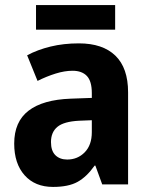

<svg xmlns="http://www.w3.org/2000/svg" viewBox="-20 -727 589 757"><path d="M291 -556Q385 -556 435 -507.5Q485 -459 485 -363V0H383L356 -74H353Q322 -30 286 -10Q250 10 189 10Q118 10 77 -36Q36 -82 36 -161Q36 -247 92.5 -290.5Q149 -334 259 -338L342 -341V-360Q342 -407 322.5 -427.5Q303 -448 266 -448Q235 -448 199.5 -437Q164 -426 128 -408L87 -509Q128 -531 179.5 -543.5Q231 -556 291 -556ZM292 -251Q232 -248 206.5 -227Q181 -206 181 -167Q181 -132 198.5 -115Q216 -98 245 -98Q286 -98 314 -126.5Q342 -155 342 -206V-253ZM434 -707V-610H122V-707Z"/></svg>

Font: Noto Sans Khmer UI SemiCondensed
Style: Bold
Weight: 700
Width: 4
Designer: Danh Hong and the Monotype Design Team
Foundry: Monotype Imaging Inc.
Version: Version 2.002; ttfautohint (v1.8.4.7-5d5b)